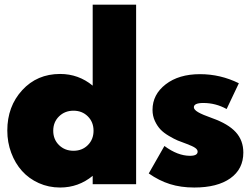

<svg xmlns="http://www.w3.org/2000/svg" viewBox="-20 -802 1099 836"><path d="M241.8 14.5Q191.8 14.5 148.9 -4.8Q105.9 -24.1 75.9 -57.5Q45.9 -90.9 28.9 -136.6Q11.8 -182.3 11.8 -233.6Q11.8 -338.6 76.6 -409.3Q141.4 -480 241.8 -480Q321.8 -480 383.6 -429.1V-781.8H572.7V0H383.6V-36.4Q321.8 14.5 241.8 14.5ZM237 -295.2Q211.8 -270.5 211.8 -232.7Q211.8 -195 237 -170.2Q262.3 -145.5 300 -145.5Q337.7 -145.5 362.5 -170.2Q387.3 -195 387.3 -232.7Q387.3 -270.5 362.5 -295.2Q337.7 -320 300 -320Q262.3 -320 237 -295.2Z M627.7 -46.8 695.9 -166.4Q753.6 -123.6 807.3 -123.6Q840.5 -123.6 840.5 -141.8Q840.5 -150.5 830 -158Q819.5 -165.5 792.7 -175.5Q769.5 -183.6 753.9 -190.2Q738.2 -196.8 715.5 -210.2Q692.7 -223.6 678.9 -238.2Q665 -252.7 654.5 -275Q644.1 -297.3 644.1 -323.6Q644.1 -390.5 701.4 -434.8Q758.6 -479.1 850.9 -479.1Q940 -479.1 1020 -439.5L966.8 -327.3Q919.1 -353.6 865.5 -353.6Q824.1 -353.6 824.1 -335Q824.1 -324.5 842.5 -313.6Q860.9 -302.7 904.5 -287.3Q973.6 -262.7 1006.6 -226.6Q1039.5 -190.5 1039.5 -137.7Q1039.5 -65.9 983 -25.7Q926.4 14.5 825.9 14.5Q767.3 14.5 719.8 -0.5Q672.3 -15.5 627.7 -46.8Z"/></svg>

Font: Spartan MB Black
Style: Regular
Weight: 900
Designer: Matt Bailey, Mirko Velimirovic
Foundry: Matt Bailey
Version: Version 1.005